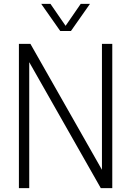

<svg xmlns="http://www.w3.org/2000/svg" viewBox="-20 -965 673 985"><path d="M77 0V-740H136L503 -94V-740H556V0H497L130 -646V0ZM289 -806 191.5 -945H239L316.5 -832.5L394 -945H441.5L344 -806Z"/></svg>

Font: Encode Sans Condensed Light
Style: Regular
Weight: 300
Width: 3
Designer: Multiple Designers
Foundry: Impallari Type
Version: Version 3.000; ttfautohint (v1.8.3) -l 8 -r 50 -G 200 -x 14 